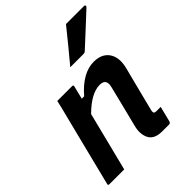

<svg xmlns="http://www.w3.org/2000/svg" viewBox="-220 -940 1075 1075"><g transform="rotate(-45 317.0 -403.0)"><path d="M144 -536H261Q273 -536 269 -525Q260 -488 250 -448H269Q310 -496 354 -521.5Q398 -547 443 -547Q507 -547 535.5 -505Q564 -463 547 -394Q530 -327 513 -261.5Q496 -196 479 -127Q476 -112 481 -107Q485 -103 497 -103H530Q524 -80 518.5 -57Q513 -34 507 -11Q504 0 493 0H439Q378 0 358 -38Q338 -76 352 -131Q368 -194 382.5 -252Q397 -310 413 -375Q428 -432 376 -432Q308 -432 226 -350Q204 -262 182 -174.5Q160 -87 138 0H21Q9 0 13 -11Q40 -118 66.5 -224.5Q93 -331 120 -437Q128 -467 134 -492Q140 -517 144 -536ZM483 -806H627Q633 -806 634 -800.5Q635 -795 629 -790Q583 -747 543 -710Q503 -673 452 -626Q445 -618 433 -618H329Q367 -664 406 -711Q445 -758 483 -806Z"/></g></svg>

Font: Recursive Sn Lnr St SmB
Style: Italic
Weight: 600
Italic angle: -15°
Version: Version 1.079;hotconv 1.0.112;makeotfexe 2.5.65598; ttfautoh